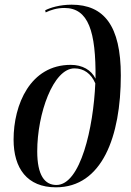

<svg xmlns="http://www.w3.org/2000/svg" viewBox="-20 -790 560 820"><path d="M219 10C416 10 496 -207 496 -468C496 -680 424 -770 286 -770C235 -770 194 -757 173 -746L175 -737C196 -747 223 -756 255 -756C358 -756 390 -655 388 -454C370 -491 332 -513 282 -513C109 -513 38 -343 38 -194C38 -71 96 10 219 10ZM221 0C171 0 139 -41 139 -144C139 -304 207 -498 298 -498C338 -498 369 -476 387 -434C379 -245 324 0 221 0Z"/></svg>

Font: Noto Serif Display Condensed Medium
Style: Italic
Weight: 500
Width: 3
Italic angle: -12°
Designer: Monotype Design Team
Foundry: Monotype Imaging Inc.
Version: Version 2.009